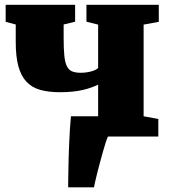

<svg xmlns="http://www.w3.org/2000/svg" viewBox="-20 -576 720 810"><path d="M394 -85.4V-218.8Q379.4 -211.9 363.5 -206.3Q347.7 -200.7 328.6 -196.3Q309.6 -191.9 285.9 -189.5Q262.2 -187 231.9 -187Q184.1 -187 149.2 -197Q114.3 -207 91.6 -231.2Q68.8 -255.4 57.6 -296.1Q46.4 -336.9 46.4 -398.4V-472.7L3.9 -483.9V-555.7H296.9V-484.4L248.5 -472.7V-413.1Q248.5 -368.2 251.5 -340.1Q254.4 -312 262.5 -296.1Q270.5 -280.3 284.7 -274.7Q298.8 -269 320.8 -269Q342.8 -269 363.5 -274.4Q384.3 -279.8 394 -289.1V-472.2L344.7 -484.4V-555.7H649.9V-483.9L585.9 -472.2V-85.4L647.9 -74.2V0H435.5Q431.2 8.8 425.5 26.4Q419.9 43.9 413.8 65.7Q407.7 87.4 401.4 110.8Q395 134.3 389.9 155Q384.8 175.8 381.1 191.9Q377.4 208 376.5 214.4H267.6Q267.6 203.1 267.8 183.3Q268.1 163.6 268.6 138.2Q269 112.8 269.8 83.7Q270.5 54.7 272 25.1Q273.4 -4.4 275.1 -33Q276.9 -61.5 279.3 -85.4Z"/></svg>

Font: Merriweather UltraBold
Style: Regular
Weight: 900
Designer: Eben Sorkin ( sorkintype@gmail.com )
Foundry: Eben Sorkin
Version: Version 1.570; ttfautohint (v1.3) -l 8 -r 32 -G 0 -x 0 -H 60